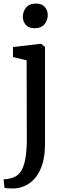

<svg xmlns="http://www.w3.org/2000/svg" viewBox="-30 -813 374 1076"><path d="M42.7 -493.3V-549.3L198.1 -567.6H200.1L222.3 -550.2V-7Q222.3 55 209.2 100.9Q196 146.9 172.5 177.5Q149 208.1 118.5 224.1Q88 240.2 53.4 243Q47.7 243.4 35 243.1Q22.4 242.9 10.4 241.9Q-1.6 240.9 -5 239L-10 191.8Q-2.8 192.2 12.4 190Q27.6 187.8 44.9 181.4Q73.8 171.2 90.3 142Q106.7 112.9 113.4 68.9Q120.2 24.9 120.2 -29.8L119.3 -474.9ZM163.5 -654.9Q131 -654.9 114.5 -673.8Q98 -692.7 98 -719Q98 -747.8 116 -770.4Q133.9 -793 171.1 -793H172.1Q204.8 -793 221.2 -774.1Q237.6 -755.2 237.6 -728.9Q237.6 -700.2 219.7 -677.5Q201.8 -654.9 164.5 -654.9Z"/></svg>

Font: Merriweather 7pt Light
Style: Regular
Weight: 300
Designer: Eben Sorkin
Foundry: Eben Sorkin
Version: Version 2.200;gftools[0.9.31]